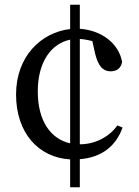

<svg xmlns="http://www.w3.org/2000/svg" viewBox="-20 -743 589 813"><path d="M277 -136C194 -155 140 -231 140 -356C140 -480 196 -558 277 -575ZM477 -212C440 -160 379 -132 318 -132V-578C334 -577 352 -574 371 -569L383 -515C396 -463 416 -441 448 -441C475 -441 492 -454 497 -481C483 -559 410 -615 318 -621V-723H277V-620C154 -606 48 -504 48 -343C48 -181 142 -76 277 -68V50H318V-69C410 -76 471 -124 499 -203Z"/></svg>

Font: Noto Serif SC Medium
Style: Regular
Weight: 500
Designer: Ryoko NISHIZUKA 西塚涼子 (kana & ideographs); Frank Grießhammer (Latin, Greek & Cyrillic); Wenlong ZHANG 张文龙 (bopomofo); San
Foundry: Adobe Systems Incorporated
Version: Version 1.001;PS 1.001;hotconv 16.6.54;makeotf.lib2.5.65590